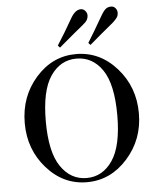

<svg xmlns="http://www.w3.org/2000/svg" viewBox="-62 -993 872 1054"><g transform="rotate(-5 374.5 -465.5)"><path d="M291 -740 280 -752Q319 -812 368 -898Q393 -940 423 -940Q437 -940 447 -928.5Q457 -917 457 -904Q457 -892 452.5 -882.5Q448 -873 442.5 -867.5Q437 -862 423 -850Q414 -843 373.5 -809.5Q333 -776 291 -740ZM459 -740 448 -752Q478 -799 535 -898Q549 -922 561 -931Q573 -940 590 -940Q604 -940 613.5 -929Q623 -918 623 -904Q623 -900 622.5 -896.5Q622 -893 621 -889.5Q620 -886 619 -883.5Q618 -881 615.5 -877.5Q613 -874 612 -872.5Q611 -871 607 -867Q603 -863 602.5 -862Q602 -861 596.5 -856Q591 -851 590 -850Q505 -780 459 -740ZM62 -343Q62 -490 153.5 -593.5Q245 -697 375 -697Q506 -697 598.5 -593Q691 -489 691 -343Q691 -199 598 -95Q505 9 375 9Q245 9 153.5 -94.5Q62 -198 62 -343ZM572 -343Q572 -514 518 -593Q464 -672 375 -672Q287 -672 232.5 -592.5Q178 -513 178 -343Q178 -174 232.5 -94Q287 -14 375 -14Q463 -14 517.5 -94Q572 -174 572 -343Z"/></g></svg>

Font: HK Venetian
Style: Regular
Weight: 400
Designer: Alfredo Marco Pradil
Foundry: Alfredo Marco Pradil
Version: Version 1.000;PS 001.000;hotconv 1.0.88;makeotf.lib2.5.64775